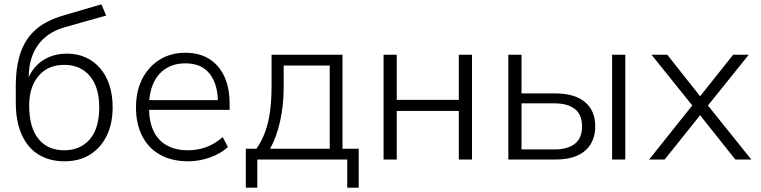

<svg xmlns="http://www.w3.org/2000/svg" viewBox="-20 -738 3519 888"><path d="M278 8Q209 8 158.5 -23Q108 -54 80.5 -115Q53 -176 53 -265V-341Q53 -398 62 -444.5Q71 -491 88.5 -526.5Q106 -562 132.5 -589Q159 -616 194.5 -635Q230 -654 275 -667L449 -718L471 -666L279 -612Q196 -588 154.5 -528Q113 -468 113 -383V-349H101Q114 -394 140.5 -425.5Q167 -457 205.5 -473.5Q244 -490 289 -490Q337 -490 376 -472.5Q415 -455 443 -422.5Q471 -390 486 -344.5Q501 -299 501 -242Q501 -166 473.5 -110Q446 -54 396.5 -23Q347 8 278 8ZM276 -43Q352 -43 395.5 -94Q439 -145 439 -241Q439 -335 395.5 -386.5Q352 -438 277 -438Q202 -438 158.5 -387Q115 -336 115 -250Q115 -148 158 -95.5Q201 -43 276 -43Z M850 8Q775 8 721 -22Q667 -52 638 -108Q609 -164 609 -241Q609 -317 638 -373.5Q667 -430 718.5 -462Q770 -494 837 -494Q902 -494 947.5 -465.5Q993 -437 1017.5 -384.5Q1042 -332 1042 -258V-230H653V-275H1004L988 -262Q988 -348 950 -396.5Q912 -445 838 -445Q783 -445 745 -419.5Q707 -394 688 -349.5Q669 -305 669 -247V-242Q669 -178 689.5 -133.5Q710 -89 751 -66Q792 -43 848 -43Q893 -43 932.5 -57Q972 -71 1010 -104L1034 -58Q1002 -28 952 -10Q902 8 850 8Z M1117 130V-50H1166Q1191 -86 1206.5 -128.5Q1222 -171 1229 -223.5Q1236 -276 1236 -339V-485H1564V-50H1639V130H1586V0H1170V130ZM1229 -50H1505V-435H1292V-333Q1292 -252 1275.5 -177.5Q1259 -103 1229 -50Z M1754 0V-485H1815V-276H2102V-485H2163V0H2102V-225H1815V0Z M2331 0V-485H2392V-306H2547Q2638 -306 2685.5 -266Q2733 -226 2733 -154Q2733 -106 2711.5 -71Q2690 -36 2649 -18Q2608 0 2547 0ZM2392 -47H2545Q2605 -47 2638.5 -73Q2672 -99 2672 -153Q2672 -208 2638.5 -234Q2605 -260 2545 -260H2392ZM2811 0V-485H2872V0Z M2982 0 3195 -267V-234L2993 -485H3066L3229 -279H3207L3371 -485H3443L3243 -236V-264L3455 0H3381L3207 -219H3229L3054 0Z"/></svg>

Font: Nunito Sans 12pt Light
Style: Regular
Weight: 300
Designer: Vernon Adams
Foundry: Vernon Adams
Version: Version 3.101;gftools[0.9.27]